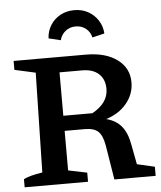

<svg xmlns="http://www.w3.org/2000/svg" viewBox="-59 -936 828 987"><g transform="rotate(-5 355.0 -442.5)"><path d="M613 -68 704 -47V0H491L462 -178Q453 -230 431 -250.5Q409 -271 362 -271H258V-67L355 -47V0H28V-42Q59 -58 125 -68L136 -582L28 -606V-652H401Q502 -652 562 -608Q622 -564 622 -490Q622 -429 582 -381Q542 -333 476 -313Q526 -300 554 -266.5Q582 -233 593 -173ZM375 -573H258V-349H408Q491 -395 491 -467Q491 -517 460.5 -545Q430 -573 375 -573ZM361 -885Q401 -885 432.5 -867.5Q464 -850 483.5 -819.5Q503 -789 505 -752L442 -737Q436 -765 414 -783Q392 -801 361 -801Q330 -801 308 -783Q286 -765 279 -737L217 -752Q219 -790 238 -820Q257 -850 289 -867.5Q321 -885 361 -885Z"/></g></svg>

Font: Piazzolla SC SemiBold
Style: Regular
Weight: 600
Designer: Juan Pablo del Peral
Foundry: Huerta Tipografica
Version: Version 1.330